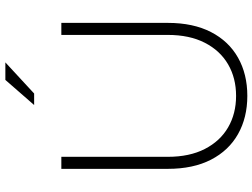

<svg xmlns="http://www.w3.org/2000/svg" viewBox="-136 -818 965 734"><g transform="rotate(-90 347.0 -451.5)"><path d="M347 11Q264 11 201 -24.5Q138 -60 103 -128Q68 -196 68 -293V-700H114V-293Q114 -210 144 -151.5Q174 -93 226.5 -62.5Q279 -32 347 -32Q415 -32 467.5 -62.5Q520 -93 550 -151.5Q580 -210 580 -293V-700H626V-293Q626 -196 591 -128Q556 -60 493 -24.5Q430 11 347 11ZM312 -804 408 -914H475L356 -804Z"/></g></svg>

Font: Red Hat Display VF
Style: Regular
Weight: 300
Designer: Pentagram, MCKL
Foundry: Pentagram, MCKL
Version: Version 1.023